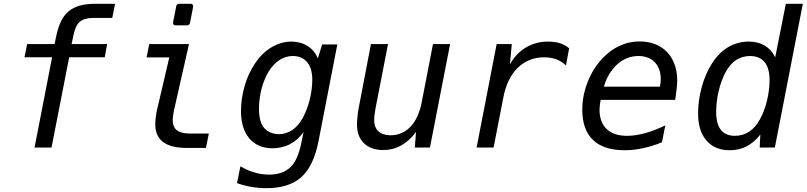

<svg xmlns="http://www.w3.org/2000/svg" viewBox="-20 -780 4264 1015"><path d="M162.6 0H252.4L345.7 -477.1H533.7L546.4 -546.9H358.4L368.7 -595.2C375.5 -627 384.8 -650.4 401.9 -665C417.5 -678.2 440.9 -685.1 471.7 -685.1H573.2L588.4 -759.8H480.5C419.9 -759.8 374.5 -747.1 342.3 -719.7C310.5 -692.9 290 -651.4 276.4 -585L268.6 -546.9H123.5L109.4 -477.1H255.4Z M908.2 -646H968.8C977.5 -646 982.9 -650.4 984.4 -659.2L1001 -743.7C1002.9 -753.4 997.6 -759.8 987.8 -759.8H927.2C918.5 -759.8 913.1 -755.4 911.6 -746.6L895 -662.1C893.1 -652.3 898.4 -646 908.2 -646ZM967.8 2H1068.8L1084 -74.2H981C952.1 -74.2 929.2 -80.1 914.6 -91.8C899.9 -103.5 893.1 -121.6 893.1 -145C893.1 -151.4 893.6 -156.7 895 -167C895.5 -171.9 897.5 -187 899.9 -197.3L979 -546.9H769L754.9 -476.6H875L810.1 -199.2C806.6 -185.1 804.7 -169.9 803.2 -157.2C801.8 -144 800.8 -134.3 800.8 -123C800.8 -81.5 814.5 -50.3 842.3 -29.3C869.6 -8.3 911.6 2 967.8 2Z M1387.7 214.8C1467.3 214.8 1529.8 195.3 1573.2 156.2C1616.7 117.2 1647 52.7 1664.1 -35.2L1763.2 -544.9H1683.1L1660.2 -471.2C1648.4 -500.5 1629.4 -522 1606.4 -536.6C1581.5 -552.2 1552.7 -560.1 1520.5 -560.1C1483.9 -560.1 1448.7 -549.8 1415 -529.8C1381.3 -509.8 1354 -483.4 1328.1 -444.8C1304.2 -409.2 1286.1 -369.6 1273.4 -326.2C1260.3 -281.2 1253.9 -234.9 1253.9 -194.3C1253.9 -133.8 1268.1 -83.5 1297.9 -48.3C1326.7 -14.2 1369.1 3.9 1420.4 3.9C1453.1 3.9 1485.4 -3.4 1514.2 -18.6C1542.5 -33.2 1565.9 -54.7 1585 -83L1573.2 -25.9C1560.5 36.1 1542 78.1 1515.1 104C1488.3 129.9 1450.7 143.1 1402.3 143.1C1376.5 143.1 1350.6 139.2 1325.2 131.8C1299.3 124.5 1276.9 114.3 1251 99.1L1232.9 188C1257.3 196.8 1282.7 203.6 1308.6 208C1334.5 212.4 1359.9 214.8 1387.7 214.8ZM1454.6 -70.8C1422.9 -70.8 1395 -82.5 1376.5 -103.5C1360.4 -122.1 1349.1 -151.9 1349.1 -205.6C1349.1 -275.4 1368.2 -349.6 1400.4 -401.9C1430.7 -451.2 1474.1 -483.9 1528.3 -483.9C1559.1 -483.9 1585.4 -473.1 1603.5 -451.7C1622.1 -429.7 1630.9 -398.9 1630.9 -357.9C1630.9 -329.1 1626.5 -290 1617.7 -254.4C1610.4 -224.1 1596.7 -185.5 1580.1 -155.8C1564.9 -128.4 1546.4 -106.9 1525.4 -92.8C1502.9 -77.6 1479 -70.8 1454.6 -70.8Z M2005.9 13.2C2039.1 13.2 2069.8 5.9 2100.1 -10.7C2128.9 -26.4 2155.3 -50.3 2179.2 -82L2172.9 0H2252.9L2359.4 -546.9H2269L2209 -237.8C2198.7 -185.5 2179.2 -140.6 2149.9 -109.9C2121.1 -79.6 2083.5 -64.9 2044.9 -64.9C2018.6 -64.9 1996.1 -71.8 1981 -85.4C1964.8 -100.1 1958 -121.6 1958 -145.5C1958 -151.9 1958.5 -162.1 1960 -173.3C1960.9 -180.7 1963.9 -199.7 1965.3 -208L2031.2 -546.9H1940.9L1876 -208C1873 -191.9 1871.6 -181.6 1869.6 -162.1C1868.2 -147 1867.2 -132.8 1867.2 -121.1C1867.2 -81.5 1878.9 -46.9 1904.3 -22.5C1929.2 1.5 1963.9 13.2 2005.9 13.2Z M2499.5 0H2589.4L2641.6 -268.1C2653.8 -331.5 2679.7 -385.3 2717.3 -421.9C2754.9 -458.5 2802.7 -477.1 2856 -477.1C2878.9 -477.1 2901.4 -473.6 2920.9 -466.3C2939 -459.5 2957 -448.2 2971.7 -434.1L2988.8 -524.9C2975.1 -536.6 2957.5 -545.9 2941.4 -551.3C2923.3 -557.1 2900.4 -560.1 2877.4 -560.1C2835 -560.1 2795.4 -549.8 2760.7 -529.3C2726.1 -508.8 2697.8 -479 2675.8 -439.9L2685.5 -546.9H2605.5Z M3282.7 14.2C3317.9 14.2 3347.2 10.3 3379.4 3.4C3413.1 -3.9 3442.4 -12.7 3479.5 -27.8L3497.1 -117.2C3460 -99.1 3424.3 -85.4 3390.6 -76.2C3356.4 -66.9 3325.7 -62 3295.4 -62C3249 -62 3211.9 -73.7 3187 -97.7C3162.1 -121.6 3149.4 -156.2 3149.4 -199.7C3149.4 -208 3149.9 -215.3 3150.9 -223.6C3151.9 -231.9 3153.3 -241.7 3155.3 -252H3549.3C3554.2 -282.7 3556.6 -304.7 3557.6 -314.9C3559.1 -331.1 3560.1 -342.3 3560.1 -356C3560.1 -415.5 3541.5 -468.8 3505.9 -505.4C3471.7 -540.5 3422.9 -561 3361.3 -561C3324.2 -561 3291 -553.7 3258.3 -539.1C3226.6 -524.9 3197.8 -505.4 3168.5 -475.1C3133.8 -439.5 3106.9 -397.5 3087.4 -348.6C3067.9 -299.8 3058.1 -250 3058.1 -200.2C3058.1 -130.4 3077.1 -76.7 3114.3 -40.5C3150.4 -5.4 3205.1 14.2 3282.7 14.2ZM3172.4 -321.8C3186.5 -372.6 3213.4 -413.1 3243.2 -439.9C3277.3 -470.7 3316.4 -483.9 3355 -483.9C3389.6 -483.9 3420.4 -473.1 3441.4 -451.2C3462.4 -429.2 3473.1 -398.4 3473.1 -361.8C3473.1 -354 3472.7 -349.1 3472.2 -343.8C3471.7 -337.9 3470.2 -330.6 3468.3 -321.8Z M3837.9 14.2C3871.1 14.2 3900.9 7.3 3927.7 -6.8C3954.6 -21 3978.5 -41.5 3999.5 -68.8L3996.1 0H4076.2L4224.1 -759.8H4134.3L4078.1 -477.1C4064.9 -503.9 4046.9 -524.4 4022.5 -539.1C3998.5 -553.2 3971.7 -560.1 3938.5 -560.1C3897.9 -560.1 3861.8 -549.8 3829.6 -530.8C3797.4 -511.7 3768.6 -483.9 3743.2 -443.8C3722.2 -410.6 3703.6 -370.1 3689.9 -320.8C3676.8 -273.4 3670.4 -225.1 3670.4 -182.6C3670.4 -117.7 3685.1 -71.3 3714.8 -37.1C3743.2 -4.4 3782.7 14.2 3837.9 14.2ZM3865.2 -62C3832.5 -62 3807.6 -72.3 3791 -93.3C3774.4 -114.3 3766.1 -144.5 3766.1 -189.5C3766.1 -222.2 3770.5 -262.7 3779.3 -299.3C3788.1 -335.9 3801.8 -373 3815.9 -398.9C3830.6 -425.8 3850.6 -449.2 3871.6 -462.9C3891.6 -476.1 3918 -483.9 3945.3 -483.9C3980.5 -483.9 4006.3 -471.2 4022.5 -451.2C4039.6 -430.2 4048.3 -398.4 4048.3 -355C4048.3 -322.8 4043.5 -284.2 4034.7 -248C4025.4 -210 4013.2 -177.7 3997.1 -148.9C3981 -120.1 3963.4 -99.1 3940.4 -84C3918 -69.3 3893.1 -62 3865.2 -62Z"/></svg>

Font: Hack
Style: Oblique
Weight: 400
Italic angle: -12°
Monospace: yes
Designer: Christopher Simpkins
Foundry: Christopher Simpkins
Version: Version 2.010